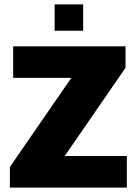

<svg xmlns="http://www.w3.org/2000/svg" viewBox="-20 -855 618 875"><path d="M229 -835H359V-715H229ZM25 -94 305 -500H40V-644H552V-546L275 -144H558V0H25Z"/></svg>

Font: Kanit Bold
Style: Regular
Weight: 700
Designer: Katatrad Team
Foundry: CadsonDemak
Version: Version 1.000